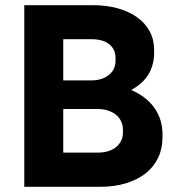

<svg xmlns="http://www.w3.org/2000/svg" viewBox="-20 -720 683 740"><path d="M73.6 0H366Q420.6 0 465 -13.5Q509.4 -27 540.7 -51.4Q572 -75.8 589.1 -111.1Q606.2 -146.4 606.2 -189.6V-202.8Q606.2 -260 575.2 -304Q544.2 -348 485.8 -373Q532.2 -399 553.1 -435Q574 -471 574 -516.6V-529Q574 -567.8 556.6 -599.7Q539.2 -631.6 508 -653.8Q476.8 -676 433.6 -688Q390.4 -700 338.2 -700H73.6ZM223.8 -131.8V-300H354.4Q376.6 -300 394.9 -294.4Q413.2 -288.8 426.3 -278.3Q439.4 -267.8 446.6 -253Q453.8 -238.2 453.8 -219.8V-208.4Q453.8 -191.2 446.6 -177Q439.4 -162.8 426.8 -152.6Q414.2 -142.4 396.3 -137.1Q378.4 -131.8 356.8 -131.8ZM223.8 -410.2V-568.8H334.4Q376.4 -568.8 400.8 -549.6Q425.2 -530.4 425.2 -497.2V-486.2Q425.2 -451.4 399.2 -430.8Q373.2 -410.2 332 -410.2Z"/></svg>

Font: Fixel Variable
Style: Regular
Weight: 100
Width: 3
Designer: AlfaBravo + MacPaw
Foundry: Kyrylo Tkachov, Marchela Mozhyna, Serhii Makarenko, Maria Weinstein, Zakhar Kryvoshyya
Version: Version 1.211